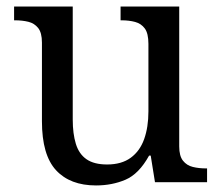

<svg xmlns="http://www.w3.org/2000/svg" viewBox="-20 -556 675 586"><path d="M273 10Q194 10 151 -36.5Q108 -83 108 -186V-426Q108 -456 96.5 -470.5Q85 -485 66.5 -489.5Q48 -494 26 -494H23V-536H202V-191Q202 -148 211.5 -117Q221 -86 244 -70Q267 -54 307 -54Q351 -54 379 -74.5Q407 -95 420 -131.5Q433 -168 433 -216V-422Q433 -454 422 -469Q411 -484 392.5 -489Q374 -494 351 -494H348V-536H527V-109Q527 -80 538.5 -65.5Q550 -51 568.5 -46.5Q587 -42 609 -42H612V0H453L440 -81H435Q404 -25 363 -7.5Q322 10 273 10Z"/></svg>

Font: Noto Serif Thai
Style: Regular
Weight: 400
Designer: Monotype Design Team
Foundry: Monotype Imaging Inc.
Version: Version 2.001